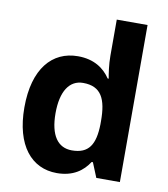

<svg xmlns="http://www.w3.org/2000/svg" viewBox="-85 -832 803 915"><g transform="rotate(10 316.5 -375.0)"><path d="M251 10C330 10 377 -26 406 -71H412L441 0H555V-760H406V-585C406 -542 413 -497 417 -476H412C382 -521 333 -556 255 -556C130 -556 45 -459 45 -272C45 -87 129 10 251 10ZM303 -109C235 -109 196 -163 196 -270C196 -377 235 -435 301 -435C389 -435 416 -377 416 -271V-255C414 -157 385 -109 303 -109Z"/></g></svg>

Font: Noto Sans Adlam
Style: Bold
Weight: 700
Designer: Mark Jamra, Neil Patel
Foundry: JamraPatel LLC
Version: Version 3.001